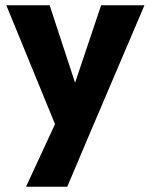

<svg xmlns="http://www.w3.org/2000/svg" viewBox="-20 -506 574 731"><path d="M204 2 4 -486H169L296 -99H235L365 -486H530L322 2ZM79 205 225 -110 322 2 236 205Z"/></svg>

Font: Outfit Thin
Style: Bold
Weight: 700
Version: Version 1.100;gftools[0.9.27]